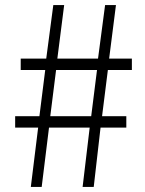

<svg xmlns="http://www.w3.org/2000/svg" viewBox="-20 -740 575 760"><path d="M102 0H145L174 -235H335L307 0H351L378 -235H480V-280H384L407 -463H502V-508H412L439 -720H396L368 -508H207L234 -720H191L163 -508H62V-463H159L136 -280H40V-235H131ZM179 -280 202 -463H364L341 -280Z"/></svg>

Font: Noto Sans CJK SC Light
Style: Regular
Weight: 300
Designer: Ryoko NISHIZUKA 西塚涼子 (kana, bopomofo & ideographs); Paul D. Hunt (Latin, Greek & Cyrillic); Sandoll Communications 산돌커뮤니
Foundry: Adobe
Version: Version 2.004;hotconv 1.0.118;makeotfexe 2.5.65603